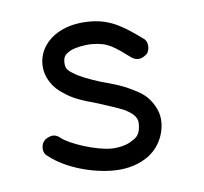

<svg xmlns="http://www.w3.org/2000/svg" viewBox="-31 -264 315 296"><g transform="rotate(-5 126.0 -116.0)"><path d="M118 -232C101 -232 83 -229 68 -220C52 -211 39 -194 39 -173C39 -152 52 -135 67 -126C81 -116 98 -111 113 -107C128 -102 146 -97 160 -91C167 -87 172 -84 175 -80C178 -76 179 -73 179 -68C179 -54 175 -48 166 -43C158 -37 144 -34 133 -34C110 -34 69 -47 56 -58C51 -62 45 -63 39 -60C36 -59 28 -55 28 -44C28 -39 30 -34 35 -31C60 -11 101 0 133 0C149 0 168 -3 185 -14C201 -24 214 -44 214 -68C214 -82 208 -93 201 -102C194 -111 184 -117 175 -121C156 -131 136 -135 123 -139C108 -144 94 -149 85 -155C76 -160 73 -164 73 -173C73 -182 76 -185 84 -190C92 -194 106 -197 118 -197C143 -197 152 -189 177 -171C180 -169 183 -168 187 -168C192 -168 197 -171 201 -175C203 -178 204 -182 204 -185C204 -191 202 -196 197 -199C172 -217 151 -232 118 -232Z"/></g></svg>

Font: LetsTrace
Style: basic
Weight: 500
Version: Version 002.000